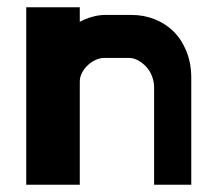

<svg xmlns="http://www.w3.org/2000/svg" viewBox="-20 -457 592 527"><path d="M403 -217Q403 -232 397.5 -247Q392 -262 382 -273Q372 -284 359.5 -291Q347 -298 334 -298H266Q255 -298 243.5 -293Q232 -288 222 -279Q212 -270 205.5 -258Q199 -246 199 -233V50H52V-437H199V-397Q213 -405 232 -410.5Q251 -416 268 -416H341Q375 -416 405 -404Q435 -392 457 -370Q479 -348 492 -315.5Q505 -283 505 -243V50H403Z"/></svg>

Font: BM HANNA Pro
Style: Regular
Weight: 400
Designer: Woowa Brothers : Cheoljun Lim; Soyoung Lee; & Sandoll : Jooyeon Kang;
Foundry: Sandoll Communications Inc.
Version: Version 1.000;PS 1;hotconv 16.6.51;makeotf.lib2.5.65220